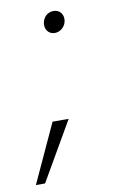

<svg xmlns="http://www.w3.org/2000/svg" viewBox="-114 -495 392 658"><g transform="rotate(-10 81.5 -166.5)"><path d="M110 -380C131 -379 150 -396 152 -418C154 -438 141 -455 121 -455C100 -456 82 -440 80 -417C78 -398 90 -381 110 -380ZM-43 122H-11L107 -82H51Z"/></g></svg>

Font: Fixel Display 20240404 ExLight
Style: Italic
Weight: 200
Italic angle: -10°
Designer: AlfaBravo + MacPaw
Foundry: Kyrylo Tkachov, Marchela Mozhyna, Serhii Makarenko, Maria Weinstein, Zakhar Kryvoshyya
Version: Version 1.211;Glyphs 3.2 (3225)